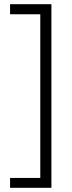

<svg xmlns="http://www.w3.org/2000/svg" viewBox="-20 -736 341 915"><path d="M28 112V159H225V-716H28V-668H172V112Z"/></svg>

Font: Noto Sans Display SemiCondensed Light
Style: Regular
Weight: 300
Width: 4
Designer: Monotype Design Team
Foundry: Monotype Imaging Inc.
Version: Version 1.900